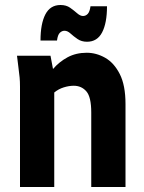

<svg xmlns="http://www.w3.org/2000/svg" viewBox="-20 -748 578 768"><path d="M48 -525H182L192 -472Q217 -501 250.5 -519Q284 -537 327 -537Q365 -537 400.5 -517Q436 -497 459 -452Q482 -407 482 -332V0H345V-298Q345 -360 325.5 -382.5Q306 -405 275 -405Q256 -405 235 -398.5Q214 -392 197 -378V0H60V-401Q60 -422 58.5 -438Q57 -454 54 -476ZM142 -586Q142 -653 161.5 -690.5Q181 -728 222 -728Q245 -728 260.5 -717Q276 -706 288.5 -695Q301 -684 312 -684Q323 -684 331 -692.5Q339 -701 342 -723H408Q408 -656 388.5 -618.5Q369 -581 328 -581Q306 -581 290 -592Q274 -603 262 -614Q250 -625 238 -625Q228 -625 219.5 -617Q211 -609 208 -586Z"/></svg>

Font: Radio Canada Condensed
Style: Bold
Weight: 700
Width: 3
Designer: Charles Daoud, Etienne Aubert Bonn, Alexandre Saumier Demers, Jacques Le Bailly
Foundry: Radio-Canada
Version: Version 2.104; ttfautohint (v1.8.4.7-5d5b);gftools[0.9.28.de